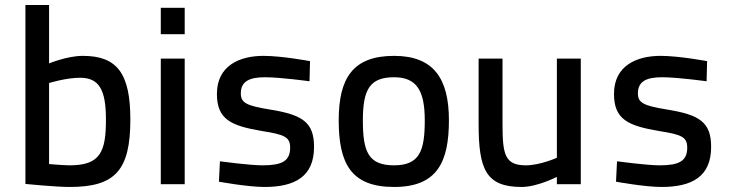

<svg xmlns="http://www.w3.org/2000/svg" viewBox="-20 -732 2899 763"><path d="M309 -510C247 -510 175 -480 175 -480V-712H81V-1C81 -1 201 11 257 11C437 11 498 -54 498 -257C498 -441 445 -510 309 -510ZM257 -75C234 -75 175 -80 175 -80V-402C175 -402 242 -423 298 -423C373 -423 401 -377 401 -257C401 -129 379 -75 257 -75Z M619 0H714V-499H619ZM619 -596H714V-701H619Z M1212 -489C1212 -489 1101 -510 1027 -510C932 -510 842 -471 842 -359C842 -257 898 -232 1023 -211C1112 -197 1133 -187 1133 -145C1133 -91 1099 -75 1023 -75C972 -75 854 -91 854 -91L850 -10C850 -10 964 11 1031 11C1153 11 1228 -31 1228 -148C1228 -246 1183 -276 1051 -297C960 -312 937 -323 937 -361C937 -410 973 -425 1033 -425C1095 -425 1210 -409 1210 -409Z M1546 -510C1382 -510 1326 -421 1326 -254C1326 -82 1375 11 1546 11C1716 11 1764 -86 1764 -254C1764 -419 1704 -510 1546 -510ZM1546 -75C1443 -75 1422 -130 1422 -254C1422 -377 1450 -425 1546 -425C1635 -425 1668 -373 1668 -254C1668 -135 1649 -75 1546 -75Z M2193 -499V-105C2193 -105 2126 -75 2070 -75C1986 -75 1977 -118 1977 -240V-499H1882V-239C1882 -59 1911 11 2053 11C2115 11 2193 -29 2193 -29V0H2288V-499Z M2790 -489C2790 -489 2679 -510 2605 -510C2510 -510 2420 -471 2420 -359C2420 -257 2476 -232 2601 -211C2690 -197 2711 -187 2711 -145C2711 -91 2677 -75 2601 -75C2550 -75 2432 -91 2432 -91L2428 -10C2428 -10 2542 11 2609 11C2731 11 2806 -31 2806 -148C2806 -246 2761 -276 2629 -297C2538 -312 2515 -323 2515 -361C2515 -410 2551 -425 2611 -425C2673 -425 2788 -409 2788 -409Z"/></svg>

Font: TitilliumText22L
Style: 600 wt
Weight: 600
Designer: Campivisivi
Foundry: Campivisivi
Version: 1.000